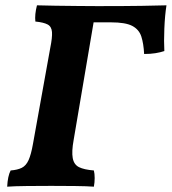

<svg xmlns="http://www.w3.org/2000/svg" viewBox="-20 -699 646 722"><path d="M7 3Q9 -37 20 -58Q46 -60 62 -68Q78 -76 87.5 -97Q97 -118 104 -158L169 -519Q177 -558 175.5 -578.5Q174 -599 159 -607Q144 -615 113 -618Q110 -644 119 -679Q146 -678 188 -677.5Q230 -677 273 -676.5Q316 -676 347 -676Q452 -676 512.5 -677Q573 -678 606 -679Q600 -641 598 -591.5Q596 -542 598 -507Q583 -502 564.5 -499Q546 -496 522 -496Q520 -535 511.5 -561.5Q503 -588 477.5 -601.5Q452 -615 397 -615H332L257 -173Q249 -129 253.5 -104.5Q258 -80 277 -70.5Q296 -61 333 -58Q336 -46 336 -29.5Q336 -13 333 3Q307 1 261 0.5Q215 0 173 0Q129 0 81 0.5Q33 1 7 3Z"/></svg>

Font: Vollkorn
Style: Bold Italic
Weight: 700
Italic angle: -11°
Designer: Friedrich Althausen
Foundry: Friedrich Althausen
Version: Version 5.000; ttfautohint (v1.8.3)